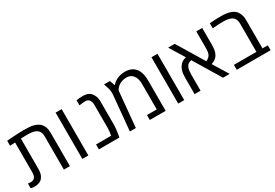

<svg xmlns="http://www.w3.org/2000/svg" viewBox="34 -1450 3237 2263"><g transform="rotate(-30 1652.0 -319.0)"><path d="M65.4 2Q55.7 2 44.4 0Q33.2 -2 19.5 -5.9V-69.3Q38.1 -66.4 59.1 -66.4Q94.2 -66.4 112.3 -89.4Q130.4 -112.3 130.4 -160.2V-564.9Q112.8 -564 95.2 -562.5Q77.6 -561 60.1 -560.1V-628.4Q109.4 -632.3 151.4 -635Q193.4 -637.7 228.5 -638.9Q263.7 -640.1 292 -640.1Q336.9 -640.1 367.2 -637.7Q397.5 -635.3 419.7 -629.4Q441.9 -623.5 462.4 -614.3Q490.7 -601.1 509 -582Q527.3 -563 538.6 -532.7Q544.9 -515.6 547.9 -494.9Q550.8 -474.1 550.8 -449.7V0H468.8V-447.8Q468.8 -505.9 441.9 -533.4Q415 -561 362.3 -568.4Q339.8 -572.3 301.8 -572.3Q283.7 -572.3 261.5 -571.5Q239.3 -570.8 212.9 -569.3V-160.2Q212.9 -133.3 209.2 -110.8Q205.6 -88.4 196.8 -69.8Q184.1 -41.5 162.6 -24.9Q145 -11.2 120.8 -4.6Q96.7 2 65.4 2Z M720.2 0V-630.4H802.2V0Z M945.3 0V-66.9H1150.4Q1156.2 -93.8 1158.9 -119.6Q1161.6 -145.5 1161.6 -170.9V-480.5Q1161.6 -503.9 1155.8 -522.7Q1149.9 -541.5 1138.2 -553.7Q1128.9 -562 1116.9 -566.9Q1105 -571.8 1089.4 -571.8Q1069.8 -571.8 1049.3 -569.6Q1028.8 -567.4 1006.8 -563.5V-632.8Q1025.4 -636.7 1047.1 -638.4Q1068.8 -640.1 1094.2 -640.1Q1122.6 -640.1 1143.6 -634.8Q1164.6 -629.4 1180.2 -619.6Q1194.8 -610.4 1205.8 -596.7Q1216.8 -583 1224.1 -567.4Q1233.9 -550.3 1239 -528.3Q1244.1 -506.3 1244.1 -480.5V-170.9Q1244.1 -146.5 1241.7 -118.9Q1239.3 -91.3 1235.8 -66.2Q1232.4 -41 1229 -24.9L1224.6 0Z M1367.2 0 1411.1 -469.2Q1412.1 -478.5 1412.4 -485.6Q1412.6 -492.7 1412.6 -499.5Q1412.6 -514.2 1410.9 -527.1Q1409.2 -540 1405.3 -556.6Q1404.3 -561.5 1400.4 -573Q1396.5 -584.5 1392.8 -595.5Q1389.2 -606.4 1388.2 -609.9Q1386.2 -615.7 1384 -621.3Q1381.8 -627 1379.9 -632.8H1459.5Q1468.3 -613.3 1474.1 -596.4Q1480 -579.6 1482.9 -564.9H1489.3Q1495.6 -574.7 1514.4 -589.4Q1533.2 -604 1552.2 -613.8Q1571.3 -624 1602.5 -632.1Q1633.8 -640.1 1669.4 -640.1Q1702.1 -640.1 1729 -631.8Q1755.9 -623.5 1776.9 -608.9Q1791.5 -598.1 1803.5 -584.7Q1815.4 -571.3 1824.2 -555.7Q1838.9 -528.3 1846.4 -492.9Q1854 -457.5 1854 -414.6V0H1638.7V-66.9H1771.5V-414.6Q1771.5 -452.1 1763.2 -481.2Q1754.9 -510.3 1738.3 -529.3Q1728.5 -542 1715.6 -551.5Q1702.6 -561 1685.8 -566.2Q1668.9 -571.3 1647.5 -571.3Q1616.2 -571.3 1588.4 -562Q1560.5 -552.7 1543.5 -540.5Q1527.3 -528.8 1514.4 -514.4Q1501.5 -500 1493.7 -483.9L1448.7 0Z M2024.9 0V-630.4H2106.9V0Z M2248 0V-221.7Q2248 -252 2251.2 -277.6Q2254.4 -303.2 2262.5 -326.2Q2270.5 -349.1 2286.6 -371.1Q2300.3 -391.6 2322.5 -405.8Q2344.7 -419.9 2376 -427.2L2251.5 -630.4H2341.3L2561 -267.1Q2567.9 -269.5 2573.7 -272.5Q2579.6 -275.4 2584.5 -279.3Q2611.8 -295.9 2623.3 -323.2Q2634.8 -350.6 2634.8 -399.9V-630.4H2715.3V-399.9Q2715.3 -358.4 2709 -326.9Q2702.6 -295.4 2688.5 -271Q2676.8 -250.5 2653.8 -232.7Q2630.9 -214.8 2599.1 -206.1L2725.1 0H2634.8L2414.1 -365.7Q2396.5 -364.7 2374.8 -351.6Q2353 -338.4 2341.3 -308.1Q2329.1 -275.9 2329.1 -221.7V0Z M2821.3 0V-66.9H3127.9V-447.8Q3127.9 -505.4 3101.6 -532.7Q3075.2 -560.1 3023.9 -567.4Q3011.7 -569.8 2996.1 -571Q2980.5 -572.3 2960.4 -572.3Q2937.5 -572.3 2903.3 -570.6Q2869.1 -568.8 2820.8 -565.4V-633.3Q2856.9 -636.7 2892.3 -638.4Q2927.7 -640.1 2962.9 -640.1Q3011.7 -640.1 3044.7 -636Q3077.6 -631.8 3107.4 -621.1Q3137.7 -609.9 3157.7 -592.3Q3177.7 -574.7 3189.9 -547.4Q3197.8 -534.2 3202.1 -519Q3206.5 -503.9 3208.5 -486.8Q3210.4 -469.7 3210.4 -449.7V-66.9H3282.7V0Z"/></g></svg>

Font: Wonky
Style: Regular
Weight: 400
Designer: Monotype Design Team
Foundry: Monotype Imaging Inc.
Version: Version 3.000